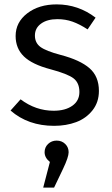

<svg xmlns="http://www.w3.org/2000/svg" viewBox="-20 -558 506 870"><path d="M236.8 -538.1Q334.5 -538.1 413.1 -478L377 -424.8Q340.3 -448.7 308.3 -460Q276.4 -471.2 240.2 -471.2Q193.8 -471.2 166 -450.9Q138.2 -430.7 138.2 -397Q138.2 -363.8 163.3 -345.2Q188.5 -326.7 254.9 -309.1Q342.8 -286.1 385.5 -249Q428.2 -211.9 428.2 -146Q428.2 -94.7 399.2 -58.1Q370.1 -21.5 325 -4.6Q279.8 12.2 225.1 12.2Q107.4 12.2 27.8 -57.1L73.2 -107.9Q142.1 -56.2 223.1 -56.2Q275.9 -56.2 307.9 -78.9Q339.8 -101.6 339.8 -141.1Q339.8 -182.1 313.7 -202.6Q287.6 -223.1 209 -244.1Q125.5 -266.1 88.1 -302.5Q50.8 -338.9 50.8 -395Q50.8 -457 103.5 -497.6Q156.2 -538.1 236.8 -538.1ZM291 131.8Q291 153.8 266.1 206.1L225.1 292H175.8L206.1 175.8Q182.1 156.7 182.1 131.8Q182.1 109.4 198 94.2Q213.9 79.1 236.8 79.1Q259.8 79.1 275.4 94.2Q291 109.4 291 131.8Z"/></svg>

Font: Fira Sans Book
Style: Regular
Weight: 350
Designer: Carrois Corporate & Edenspiekermann AG
Foundry: Carrois Corporate GbR & Edenspiekermann AG
Version: Version 4.203;PS 004.203;hotconv 1.0.88;makeotf.lib2.5.64775